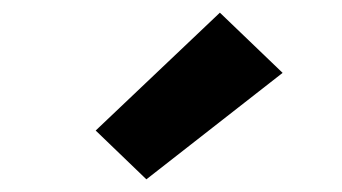

<svg xmlns="http://www.w3.org/2000/svg" viewBox="-20 -836 540 303"><path d="M211 -553 131 -630 327 -816 426 -721Z"/></svg>

Font: Iosevka Slab Heavy
Style: Regular
Weight: 900
Monospace: yes
Designer: Belleve Invis
Foundry: Belleve Invis
Version: Version 11.1.0; ttfautohint (v1.8.3)